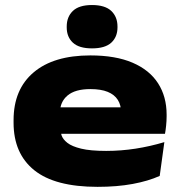

<svg xmlns="http://www.w3.org/2000/svg" viewBox="-20 -724 718 764"><path d="M368 19.5Q198.5 19.5 116.2 -46.8Q34 -113 34 -236V-245.5Q34 -368.5 113.8 -436Q193.5 -503.5 339.5 -503.5Q440 -503.5 507.5 -474.5Q575 -445.5 609 -392.5Q643 -339.5 643 -268V-261Q643 -243 641 -223.8Q639 -204.5 636.5 -191.5H455Q458.5 -212 460.2 -236.2Q462 -260.5 462 -276Q462 -305.5 448.8 -326.5Q435.5 -347.5 408.5 -358.5Q381.5 -369.5 339.5 -369.5Q279 -369.5 248.8 -344Q218.5 -318.5 218.5 -275V-253.5L220 -240.5V-212.5Q220 -200 225.2 -184.8Q230.5 -169.5 248.2 -155.5Q266 -141.5 302.8 -132.5Q339.5 -123.5 402.5 -123.5Q461.5 -123.5 519.5 -132.5Q577.5 -141.5 634 -158.5L615.5 -24Q570 -3.5 507.8 8Q445.5 19.5 368 19.5ZM124 -191.5V-297H598.5V-191.5ZM346 -531.5Q294.5 -531.5 270 -554.2Q245.5 -577 245.5 -615V-618.5Q245.5 -657 270 -680.5Q294.5 -704 346 -704Q398 -704 422.8 -680.5Q447.5 -657 447.5 -618.5V-615Q447.5 -577 422.8 -554.2Q398 -531.5 346 -531.5Z"/></svg>

Font: Anek Latin Expanded ExtraBold
Style: Regular
Weight: 800
Width: 7
Designer: Yesha Goshar
Foundry: Ek Type
Version: Version 1.003